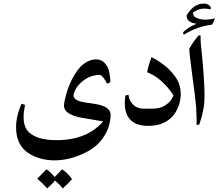

<svg xmlns="http://www.w3.org/2000/svg" viewBox="-20 -698 1223 1074"><path d="M599 -56Q599 -29 589 6.5Q579 42 555 75Q519 126 459 155Q371 199 285 199Q238 199 197 186Q156 173 126 149Q70 103 70 14Q70 -51 101 -118L120 -111Q112 -71 112 -42Q112 5 133 32Q177 86 296 86Q386 86 453 57Q485 43 508 26Q531 9 542.5 -3Q554 -15 556 -19L439 -39Q401 -45 374 -59Q338 -77 338 -107Q338 -126 350 -169.5Q362 -213 383 -255Q415 -317 449.5 -341.5Q484 -366 516 -366Q548 -366 566 -345Q585 -325 591.5 -292.5Q598 -260 597 -238L579 -230Q569 -250 560.5 -260.5Q552 -271 547 -275Q542 -279 541 -279Q472 -279 423 -226Q407 -209 399 -190.5Q391 -172 391 -165Q391 -148 411 -137.5Q431 -127 484 -121Q554 -112 576.5 -95Q599 -78 599 -56ZM383 304Q364 326 331 356Q312 332 288 312Q272 331 244 356Q218 326 188 302Q226 264 240 249Q259 261 286 292Q316 262 327 249Q343 259 358.5 274.5Q374 290 383 304Z M942 -44Q894 6 809 6Q735 6 703 -35Q678 -68 678 -121Q678 -146 682 -164L699 -168Q702 -136 721 -117Q733 -103 749 -96.5Q765 -90 789 -90H830Q874 -90 900.5 -106.5Q927 -123 938.5 -141.5Q950 -160 950 -164Q950 -167 930.5 -193Q911 -219 878.5 -248Q846 -277 803 -294Q809 -328 827 -378Q844 -371 868.5 -355Q893 -339 916 -319Q949 -289 970 -254Q991 -219 991 -171Q991 -136 978 -102Q965 -68 942 -44Z M1091 -500H1102Q1101 -472 1104.5 -439.5Q1108 -407 1109 -399L1113 -355Q1124 -233 1124 -166Q1124 -125 1120.5 -103Q1117 -81 1109 -48Q1100 -16 1094 0H1079Q1080 -7 1080 -26Q1080 -42 1078 -78L1077 -101L1073 -138L1070 -166Q1067 -194 1054 -289Q1039 -399 1039 -426Q1064 -470 1091 -500ZM1166 -560Q1131 -556 1094 -544Q1051 -530 1010 -505Q1007 -505 1005.5 -507.5Q1004 -510 1004 -513Q1004 -517 1008 -521Q1023 -535 1039 -545Q1055 -555 1080 -565Q1024 -573 1024 -608Q1024 -614 1028 -619Q1045 -644 1059 -655Q1086 -678 1119 -678Q1138 -678 1148.5 -669.5Q1159 -661 1160 -652L1155 -645Q1143 -650 1123 -650Q1106 -650 1092 -645Q1078 -640 1060 -629Q1060 -612 1068 -605Q1076 -598 1096 -592Q1111 -588 1130 -588Q1139 -588 1157 -590L1183 -595Q1172 -570 1166 -560Z"/></svg>

Font: Mirza
Style: Regular
Weight: 400
Designer: Arabic design by Kourosh Beigpour, Latin design by Eduardo Tunni, engineering by Lasse Fister
Version: Version 1.000